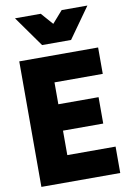

<svg xmlns="http://www.w3.org/2000/svg" viewBox="-109 -1110 799 1175"><g transform="rotate(-10 290.0 -522.0)"><path d="M456 -854ZM385 -854H205L70 -1044H230L295 -970L360 -1044H520ZM540 0H50V-780H540V-616H240V-480H490V-316H240V-164H540Z"/></g></svg>

Font: Tanohe Sans Black
Style: Regular
Weight: 900
Designer: Village Type and Design LLC & Cristiano Sobral
Foundry: Cooper Hewitt Smithsonian Design Museum
Version: Version 1.00;March 11, 2020;FontCreator 12.0.0.2522 64-bit; 